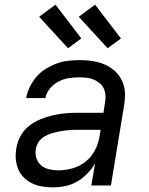

<svg xmlns="http://www.w3.org/2000/svg" viewBox="-20 -796 640 824"><path d="M209 8Q185 8 162 4.5Q139 1 119 -8.5Q99 -18 83 -33.5Q67 -49 58.5 -69Q50 -89 48 -112.5Q46 -136 50 -159Q54 -186 68 -212Q82 -238 105 -256Q128 -274 154.5 -284.5Q181 -295 208.5 -301.5Q236 -308 263 -310Q290 -312 317 -312H424L431 -358Q434 -373 432.5 -389Q431 -405 424.5 -418Q418 -431 406 -440.5Q394 -450 380 -455.5Q366 -461 350.5 -462.5Q335 -464 319 -464Q297 -464 274.5 -460.5Q252 -457 231 -446Q210 -435 194.5 -416.5Q179 -398 175 -375H92Q97 -400 108 -423Q119 -446 136 -466Q153 -486 175.5 -500Q198 -514 222 -523Q246 -532 270.5 -535Q295 -538 319 -538Q340 -538 361 -536Q382 -534 401.5 -529Q421 -524 438.5 -515Q456 -506 471 -493Q486 -480 496 -463.5Q506 -447 511.5 -427.5Q517 -408 516.5 -387Q516 -366 513 -346L456 0H372L388 -94Q374 -71 354 -50.5Q334 -30 310.5 -16.5Q287 -3 260.5 2.5Q234 8 209 8ZM230 -65Q260 -65 291 -73.5Q322 -82 347 -102Q372 -122 387 -150.5Q402 -179 407 -210L412 -239H317Q303 -239 290 -238.5Q277 -238 264 -236.5Q251 -235 237.5 -232.5Q224 -230 211 -226.5Q198 -223 185 -217.5Q172 -212 161 -203.5Q150 -195 143 -182.5Q136 -170 134 -157Q130 -137 136 -118Q142 -99 156.5 -86.5Q171 -74 190.5 -69.5Q210 -65 230 -65ZM442 -589 318 -724 388 -776 499 -631ZM272 -589 148 -724 218 -776 329 -631Z"/></svg>

Font: Iosevka Curly Extended Oblique
Style: Regular
Weight: 400
Width: 7
Italic angle: -9°
Monospace: yes
Designer: Belleve Invis
Foundry: Belleve Invis
Version: Version 11.1.0; ttfautohint (v1.8.3)